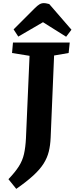

<svg xmlns="http://www.w3.org/2000/svg" viewBox="-20 -972 486 1228"><path d="M169 -615 57 -633 63 -700H426L419 -633L326 -617L304 -93Q302 -43 292 -2.5Q282 38 258.5 75Q235 112 192.5 151Q150 190 84 236L34 174Q77 129 100.5 92Q124 55 133.5 13Q143 -29 146 -87ZM437 -782 403 -737 255 -830 97 -738 67 -784 204 -921Q219 -936 232 -944Q245 -952 260 -952Q269 -952 278 -950Q287 -948 295 -946Z"/></svg>

Font: Literata 7pt
Style: Bold Italic
Weight: 700
Italic angle: -2°
Designer: Latin by Veronika Burian and Jose Scaglione. Greek by Irene Vlachou. Cyrillic by Vera Evstafieva
Foundry: TypeTogether
Version: Version 3.002